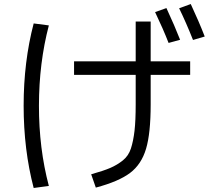

<svg xmlns="http://www.w3.org/2000/svg" viewBox="-20 -874 1040 952"><path d="M749 -814 805.2 -834Q847.2 -743.2 873 -676.8L815.9 -661.1Q790 -728 749 -814ZM937 -675.8Q903.8 -759.8 868.2 -833L925.8 -854Q966.8 -766.1 995.1 -692.9ZM147 -757.8 222.2 -748Q173.3 -562 173.1 -350.1Q172.9 -138.2 222.2 47.9L147 58.1Q97.2 -131.8 97.2 -349.9Q97.2 -567.9 147 -757.8ZM347.2 -569.8H652.8V-767.1H727.1V-569.8H922.9V-502.9H727.1V-356.9Q727.1 -212.9 704.1 -136Q681.2 -59.1 625 -16.6Q568.8 25.9 455.1 56.2L432.1 -9.8Q493.2 -26.9 527.1 -41.5Q561 -56.2 589.1 -78.6Q617.2 -101.1 629.2 -137.9Q641.1 -174.8 647 -225.3Q652.8 -275.9 652.8 -356.9V-502.9H347.2Z"/></svg>

Font: WebKoruri
Style: Regular
Weight: 400
Foundry: lindwurm / mohemohe
Version: Version 1.00